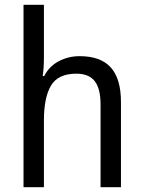

<svg xmlns="http://www.w3.org/2000/svg" viewBox="-20 -780 599 800"><path d="M163 -540Q163 -498 158 -463H164Q185 -504 225 -525Q265 -546 312 -546Q399 -546 441.5 -499Q484 -452 484 -355V0H399V-345Q399 -410 375 -441.5Q351 -473 298 -473Q222 -473 192.5 -423.5Q163 -374 163 -278V0H78V-760H163Z"/></svg>

Font: Noto Sans Gurmukhi UI SemiCondensed
Style: Regular
Weight: 400
Width: 4
Designer: Jelle Bosma - Monotype Design Team
Foundry: Monotype Imaging Inc.
Version: Version 2.004; ttfautohint (v1.8.4.7-5d5b)